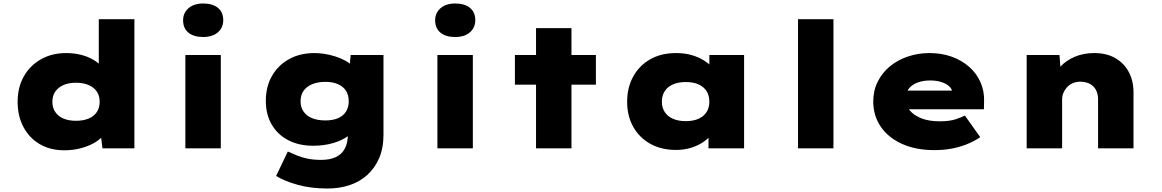

<svg xmlns="http://www.w3.org/2000/svg" viewBox="-20 -850 6657 1100"><path d="M348 11Q268 11 208 -24Q148 -59 114.5 -122Q81 -185 81 -267Q81 -349 116 -411.5Q151 -474 214 -510Q277 -546 359 -546Q405 -546 444 -536Q483 -526 514 -508Q545 -490 565 -467Q585 -444 591 -418L546 -404V-740H750V0H567L551 -131L592 -117Q587 -91 566.5 -68Q546 -45 513 -27.5Q480 -10 438 0.5Q396 11 348 11ZM415 -158Q458 -158 488.5 -171Q519 -184 535 -208.5Q551 -233 551 -267Q551 -301 535 -325Q519 -349 488.5 -362.5Q458 -376 415 -376Q373 -376 343 -362.5Q313 -349 296.5 -325Q280 -301 280 -267Q280 -233 296.5 -208.5Q313 -184 343 -171Q373 -158 415 -158Z M1042 0V-535H1245V0ZM1144 -638Q1090 -638 1059.5 -663Q1029 -688 1029 -734Q1029 -776 1060 -803Q1091 -830 1144 -830Q1198 -830 1228.5 -805Q1259 -780 1259 -734Q1259 -692 1228.5 -665Q1198 -638 1144 -638Z M1857 230Q1762 230 1686 209Q1610 188 1562 158L1629 18Q1653 29 1680.5 40.5Q1708 52 1742.5 59Q1777 66 1821 66Q1870 66 1904 50Q1938 34 1955.5 1.5Q1973 -31 1973 -81V-135L2018 -131Q2010 -98 1975 -71.5Q1940 -45 1887.5 -30Q1835 -15 1774 -15Q1693 -15 1632 -46.5Q1571 -78 1537 -136Q1503 -194 1503 -272Q1503 -354 1538.5 -415.5Q1574 -477 1636.5 -511.5Q1699 -546 1782 -546Q1807 -546 1838 -541.5Q1869 -537 1900 -527Q1931 -517 1957.5 -503Q1984 -489 2000.5 -469.5Q2017 -450 2019 -426L1978 -417L1989 -535H2177V-78Q2177 -1 2152 56.5Q2127 114 2083.5 153Q2040 192 1982 211Q1924 230 1857 230ZM1844 -160Q1887 -160 1917 -173Q1947 -186 1962.5 -211Q1978 -236 1978 -270Q1978 -305 1962.5 -329.5Q1947 -354 1917 -367.5Q1887 -381 1844 -381Q1800 -381 1768 -367.5Q1736 -354 1719 -329.5Q1702 -305 1702 -270Q1702 -236 1719 -211Q1736 -186 1768 -173Q1800 -160 1844 -160Z M2486 0V-535H2689V0ZM2588 -638Q2534 -638 2503.5 -663Q2473 -688 2473 -734Q2473 -776 2504 -803Q2535 -830 2588 -830Q2642 -830 2672.5 -805Q2703 -780 2703 -734Q2703 -692 2672.5 -665Q2642 -638 2588 -638Z M3051 0V-689H3254V0ZM2930 -365V-535H3394V-365Z M3853 9Q3768 9 3705 -26.5Q3642 -62 3607.5 -124Q3573 -186 3573 -267Q3573 -349 3608 -412Q3643 -475 3705.5 -510.5Q3768 -546 3853 -546Q3901 -546 3940.5 -535Q3980 -524 4010 -505.5Q4040 -487 4060.5 -465Q4081 -443 4090 -422L4044 -417V-535H4243V0H4039V-144L4082 -130Q4076 -104 4056 -79Q4036 -54 4006.5 -34.5Q3977 -15 3938 -3Q3899 9 3853 9ZM3909 -156Q3952 -156 3982 -169.5Q4012 -183 4028 -208Q4044 -233 4044 -267Q4044 -303 4028 -328Q4012 -353 3982 -366.5Q3952 -380 3909 -380Q3866 -380 3835.5 -366.5Q3805 -353 3788.5 -328Q3772 -303 3772 -267Q3772 -233 3788.5 -208Q3805 -183 3835.5 -169.5Q3866 -156 3909 -156Z M4552 0V-740H4755V0Z M5333 10Q5226 10 5147 -26Q5068 -62 5025.5 -125Q4983 -188 4983 -268Q4983 -331 5008.5 -382Q5034 -433 5078 -469.5Q5122 -506 5181 -526Q5240 -546 5305 -546Q5374 -546 5431.5 -525.5Q5489 -505 5531.5 -468Q5574 -431 5597 -380Q5620 -329 5618 -268L5617 -224H5108L5085 -331H5456L5437 -301V-319Q5435 -340 5418 -355.5Q5401 -371 5373 -380Q5345 -389 5309 -389Q5270 -389 5238 -377.5Q5206 -366 5187 -342.5Q5168 -319 5168 -284Q5168 -248 5191 -219Q5214 -190 5257.5 -172.5Q5301 -155 5363 -155Q5420 -155 5454.5 -166.5Q5489 -178 5508 -188L5596 -64Q5555 -37 5512.5 -21Q5470 -5 5426 2.5Q5382 10 5333 10Z M5862 0V-535H6050L6060 -401L6012 -388Q6022 -432 6054.5 -467.5Q6087 -503 6137 -524.5Q6187 -546 6249 -546Q6320 -546 6370 -517Q6420 -488 6447 -437.5Q6474 -387 6474 -321V0H6271V-281Q6271 -312 6259 -334.5Q6247 -357 6225 -369Q6203 -381 6171 -382Q6145 -382 6125 -373Q6105 -364 6092 -349Q6079 -334 6072 -317Q6065 -300 6065 -284V0H5964Q5917 0 5891.5 0Q5866 0 5862 0Z"/></svg>

Font: Lexend Mega Black
Style: Regular
Weight: 900
Version: Version 1.007